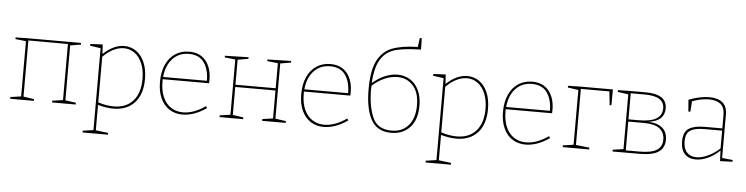

<svg xmlns="http://www.w3.org/2000/svg" viewBox="-55 -1101 6302 1621"><g transform="rotate(5 3095.5 -291.0)"><path d="M600 -522V-508L510 -493V-28L600 -15V0H400V-15L490 -28V-503L155 -504V-28L245 -15V0H45V-15L135 -28V-496L45 -506V-520L147 -522Z M1164 -265Q1164 -135 1098.5 -64Q1033 7 919 7Q860 7 788 -13V202L893 215V230H678V215L768 202V-492L678 -505V-520L783 -525L788 -445Q877 -528 967 -528Q1022 -528 1067 -497Q1112 -466 1138 -406.5Q1164 -347 1164 -265ZM1143 -264Q1143 -340 1119.5 -395.5Q1096 -451 1055.5 -480Q1015 -509 965 -509Q922 -509 876.5 -487Q831 -465 788 -421V-35Q857 -12 920 -12Q1025 -12 1084 -78Q1143 -144 1143 -264Z M1708 -67Q1603 6 1504 6Q1442 6 1394 -24.5Q1346 -55 1319 -113.5Q1292 -172 1292 -254Q1292 -336 1319.5 -398Q1347 -460 1398 -494Q1449 -528 1516 -528Q1608 -528 1657.5 -467Q1707 -406 1707 -305L1706 -277H1313V-256Q1313 -180 1337.5 -125Q1362 -70 1406 -41.5Q1450 -13 1507 -13Q1599 -13 1697 -82ZM1315 -296H1686Q1686 -390 1645 -449.5Q1604 -509 1516 -509Q1431 -509 1377.5 -451.5Q1324 -394 1315 -296Z M2380 -525V-511L2290 -496V-28L2380 -15V0H2180V-15L2270 -28V-265H1929V-28L2019 -15V0H1819V-15L1909 -28V-496L1819 -506V-520L2019 -525V-511L1929 -496V-284H2270V-496L2180 -506V-520Z M2905 -67Q2800 6 2701 6Q2639 6 2591 -24.5Q2543 -55 2516 -113.5Q2489 -172 2489 -254Q2489 -336 2516.5 -398Q2544 -460 2595 -494Q2646 -528 2713 -528Q2805 -528 2854.5 -467Q2904 -406 2904 -305L2903 -277H2510V-256Q2510 -180 2534.5 -125Q2559 -70 2603 -41.5Q2647 -13 2704 -13Q2796 -13 2894 -82ZM2512 -296H2883Q2883 -390 2842 -449.5Q2801 -509 2713 -509Q2628 -509 2574.5 -451.5Q2521 -394 2512 -296Z M3492 -242Q3492 -123 3432 -58.5Q3372 6 3273 6Q3155 6 3103.5 -85.5Q3052 -177 3052 -345Q3052 -502 3094 -585.5Q3136 -669 3217 -701Q3298 -733 3435 -736L3445 -812H3462L3464 -716Q3325 -713 3248.5 -692.5Q3172 -672 3127 -604.5Q3082 -537 3074 -398Q3124 -442 3179 -465Q3234 -488 3286 -488Q3344 -488 3390.5 -460Q3437 -432 3464.5 -376.5Q3492 -321 3492 -242ZM3471 -244Q3471 -353 3419 -410.5Q3367 -468 3286 -468Q3234 -468 3179 -444.5Q3124 -421 3074 -376Q3073 -364 3073 -340Q3073 -203 3114 -108Q3155 -13 3275 -13Q3367 -13 3419 -75Q3471 -137 3471 -244Z M4071 -265Q4071 -135 4005.5 -64Q3940 7 3826 7Q3767 7 3695 -13V202L3800 215V230H3585V215L3675 202V-492L3585 -505V-520L3690 -525L3695 -445Q3784 -528 3874 -528Q3929 -528 3974 -497Q4019 -466 4045 -406.5Q4071 -347 4071 -265ZM4050 -264Q4050 -340 4026.5 -395.5Q4003 -451 3962.5 -480Q3922 -509 3872 -509Q3829 -509 3783.5 -487Q3738 -465 3695 -421V-35Q3764 -12 3827 -12Q3932 -12 3991 -78Q4050 -144 4050 -264Z M4615 -67Q4510 6 4411 6Q4349 6 4301 -24.5Q4253 -55 4226 -113.5Q4199 -172 4199 -254Q4199 -336 4226.5 -398Q4254 -460 4305 -494Q4356 -528 4423 -528Q4515 -528 4564.5 -467Q4614 -406 4614 -305L4613 -277H4220V-256Q4220 -180 4244.5 -125Q4269 -70 4313 -41.5Q4357 -13 4414 -13Q4506 -13 4604 -82ZM4222 -296H4593Q4593 -390 4552 -449.5Q4511 -509 4423 -509Q4338 -509 4284.5 -451.5Q4231 -394 4222 -296Z M4727 -520 4832 -522H5107L5106 -388H5091L5079 -503H4837V-28L4952 -15V0H4727V-15L4817 -28V-492L4727 -505Z M5590 -138Q5590 -69 5539.5 -34.5Q5489 0 5375 0H5150V-15L5240 -28V-492L5150 -505V-520L5260 -522H5383Q5565 -522 5565 -401Q5565 -294 5430 -276Q5511 -272 5550.5 -236Q5590 -200 5590 -138ZM5260 -503V-282H5344Q5448 -282 5496 -312Q5544 -342 5544 -399Q5544 -452 5503 -477.5Q5462 -503 5378 -503ZM5375 -19Q5476 -19 5522 -47.5Q5568 -76 5568 -137Q5568 -198 5525 -230.5Q5482 -263 5394 -263H5260V-19Z M6076 -26 6166 -17V-2L6061 2L6057 -87Q6011 -43 5958 -18.5Q5905 6 5855 6Q5796 6 5761.5 -30Q5727 -66 5727 -136Q5727 -217 5773 -246Q5819 -275 5905 -275H6056V-391Q6056 -452 6021.5 -480.5Q5987 -509 5924 -509Q5856 -509 5781 -481L5775 -392H5758L5750 -491Q5846 -528 5925 -528Q5996 -528 6036 -495.5Q6076 -463 6076 -394ZM5858 -13Q5903 -13 5955 -37Q6007 -61 6056 -105V-256H5907Q5821 -256 5784.5 -230Q5748 -204 5748 -140Q5748 -77 5778 -45Q5808 -13 5858 -13Z"/></g></svg>

Font: Bitter Pro Thin
Style: Regular
Weight: 250
Designer: Sol Matas, and Bitter project Authors
Foundry: Sol Matas
Version: Version 1.010